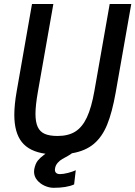

<svg xmlns="http://www.w3.org/2000/svg" viewBox="-20 -746 662 939"><path d="M146.5 93.5Q146.5 89.5 147.5 81.5Q153 54 165 39.2Q177 24.5 195 11.5L202.5 6Q123.5 -5 86.8 -51.2Q50 -97.5 50 -184.5Q50 -233 61.5 -299L136.5 -726.5H241L165 -295.5Q153.5 -229.5 153.5 -189Q153.5 -149 164.5 -125.2Q175.5 -101.5 199 -91.2Q222.5 -81 261.5 -81Q314 -81 348.2 -102.5Q382.5 -124 405 -172Q427.5 -220 442 -303L516.5 -726.5H622L545.5 -292Q528.5 -196.5 504.2 -136.8Q480 -77 438.8 -42.2Q397.5 -7.5 332 3.5Q323 10.5 312.5 16.2Q302 22 299.5 23.5Q297.5 24.5 285 31.5Q272.5 38.5 262.2 50.2Q252 62 249.5 76Q248.5 82 248.5 84Q248.5 94.5 255 100Q261.5 105.5 273.5 105.5Q290 105.5 313 99.5Q336 93.5 350.5 86.5L342.5 156Q305.5 172.5 242 172.5Q220.5 172.5 198.2 162.5Q176 152.5 161.2 134.5Q146.5 116.5 146.5 93.5Z"/></svg>

Font: JuliaMono MediumItalic
Style: Regular
Weight: 500
Italic angle: -9°
Monospace: yes
Designer: cormullion
Foundry: corm
Version: Version 0.049; ttfautohint (v1.8.4)